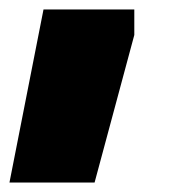

<svg xmlns="http://www.w3.org/2000/svg" viewBox="-25 -228 365 406"><path d="M259 -208V-154L175 158H-5L67 -208Z"/></svg>

Font: Nacelle Black
Style: Regular
Weight: 900
Designer: Sora Sagano
Foundry: Sora Sagano
Version: Version 1.000;FEAKit 1.0